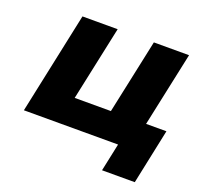

<svg xmlns="http://www.w3.org/2000/svg" viewBox="-114 -625 919 887"><g transform="rotate(20 346.0 -181.5)"><path d="M146 -500 40 0H503L474 137H635L692 -134H592L670 -500H497L419 -134H241L319 -500Z"/></g></svg>

Font: LT Wave Black
Style: Italic
Weight: 900
Designer: Daniel Lyons
Version: Version 2.5 (Glyphs App)